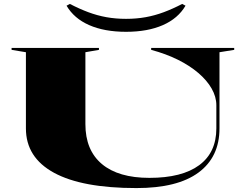

<svg xmlns="http://www.w3.org/2000/svg" viewBox="-20 -952 1240 978"><path d="M675 6Q398 6 255 -72Q112 -150 112 -298V-686L39 -698V-708H484V-698L415 -686V-320Q415 -187 499 -116.5Q583 -46 741 -46Q907 -46 994.5 -110.5Q1082 -175 1082 -298V-416Q1082 -459 1058 -501Q1034 -543 990 -580.5Q946 -618 885.5 -648Q825 -678 750 -698V-708H1173V-698L1098 -686V-298Q1098 -152 991 -73Q884 6 675 6ZM622 -790Q512 -790 434.5 -824Q357 -858 319 -923L336 -932Q384 -907 429.5 -890Q475 -873 522 -864.5Q569 -856 622 -856Q675 -856 722 -864.5Q769 -873 814.5 -890Q860 -907 908 -932L925 -923Q887 -858 809.5 -824Q732 -790 622 -790Z"/></svg>

Font: Kalnia Expanded Medium
Style: Regular
Weight: 500
Width: 7
Designer: Frida Medrano
Foundry: Frida Medrano
Version: Version 1.105